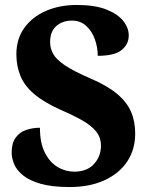

<svg xmlns="http://www.w3.org/2000/svg" viewBox="-20 -744 596 774"><path d="M261 10Q190 10 144.5 -3Q99 -16 73 -37Q47 -58 37 -82.5Q27 -107 27 -129Q27 -167 43 -189Q59 -211 85 -220Q111 -229 141 -229Q141 -168 161 -128.5Q181 -89 212.5 -70.5Q244 -52 279 -52Q331 -52 359 -83Q387 -114 387 -156Q387 -190 367.5 -214Q348 -238 312 -258.5Q276 -279 225 -301Q156 -332 117 -365.5Q78 -399 62 -439Q46 -479 46 -525Q46 -587 78 -631.5Q110 -676 165 -700Q220 -724 289 -724Q362 -724 408 -706Q454 -688 476.5 -660Q499 -632 499 -601Q499 -566 470.5 -542.5Q442 -519 374 -519Q374 -553 362.5 -585.5Q351 -618 327.5 -639.5Q304 -661 270 -661Q232 -661 207 -639Q182 -617 182 -574Q182 -549 194.5 -526.5Q207 -504 242 -480.5Q277 -457 344 -428Q412 -399 451.5 -366Q491 -333 508 -294Q525 -255 525 -206Q525 -141 492.5 -92.5Q460 -44 400.5 -17Q341 10 261 10Z"/></svg>

Font: Noto Serif Khmer SemiCondensed ExtraBold
Style: Regular
Weight: 800
Width: 4
Designer: Danh Hong and the Monotype Design Team
Foundry: Monotype Imaging Inc.
Version: Version 2.004